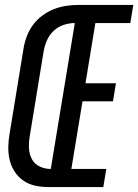

<svg xmlns="http://www.w3.org/2000/svg" viewBox="-20 -755 558 775"><path d="M173 0 294 -735H518L506 -662H365L325 -419H448L436 -346H313L268 -73H409L397 0ZM173 0Q146 0 120 -6Q94 -12 73.5 -26.5Q53 -41 39 -62.5Q25 -84 19 -109.5Q13 -135 13.5 -162.5Q14 -190 19 -217L75 -559Q79 -584 88 -608Q97 -632 112.5 -653.5Q128 -675 150 -691.5Q172 -708 196 -717.5Q220 -727 245 -731Q270 -735 294 -735L282 -662Q260 -662 237 -654.5Q214 -647 196.5 -630.5Q179 -614 169.5 -592Q160 -570 156 -547L100 -205Q96 -181 97 -157Q98 -133 108.5 -113Q119 -93 140 -83Q161 -73 185 -73Z"/></svg>

Font: Iosevka Medium
Style: Italic
Weight: 500
Italic angle: -9°
Monospace: yes
Designer: Belleve Invis
Foundry: Belleve Invis
Version: Version 32.5.0; ttfautohint (v1.8.4)